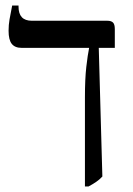

<svg xmlns="http://www.w3.org/2000/svg" viewBox="-20 -667 479 694"><path d="M287 7V-315Q287 -382 292 -425.5Q297 -469 302 -493V-494H58Q34 -494 22.5 -508.5Q11 -523 11 -556Q11 -577 14.5 -597Q18 -617 24 -647H47V-643Q47 -592 95 -592H368Q382 -592 388.5 -585.5Q395 -579 395 -562V-494H337L350 -29Q340 -18 327.5 -9.5Q315 -1 300 7Z"/></svg>

Font: Noto Serif Hebrew SemiCondensed
Style: Regular
Weight: 400
Width: 4
Designer: Monotype Design Team
Foundry: Monotype Imaging Inc.
Version: Version 2.004; ttfautohint (v1.8.4.7-5d5b)